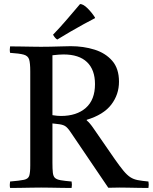

<svg xmlns="http://www.w3.org/2000/svg" viewBox="-20 -931 758 952"><path d="M266 -316 240 -319V-124Q240 -93 242 -75Q244 -57 252.5 -49Q261 -41 280.5 -37.5Q300 -34 335 -31Q338 -15 335 1Q315 1 287 0.5Q259 0 231 -0.5Q203 -1 184 -1Q166 -1 137 -0.5Q108 0 79 0.5Q50 1 30 1Q27 -14 30 -31Q78 -35 99 -39.5Q120 -44 125 -59.5Q130 -75 130 -111V-577Q130 -618 124.5 -636Q119 -654 98 -660Q77 -666 30 -669Q27 -684 30 -701Q49 -701 79.5 -700.5Q110 -700 139.5 -699.5Q169 -699 183 -699Q201 -699 229.5 -699.5Q258 -700 286.5 -701Q315 -702 331 -702Q394 -702 448.5 -685Q503 -668 536.5 -629.5Q570 -591 570 -526Q570 -462 531.5 -412Q493 -362 410 -337V-334Q425 -322 444 -294L549 -142Q575 -105 592.5 -84Q610 -63 626 -52.5Q642 -42 663 -38Q684 -34 716 -31Q719 -15 716 1Q697 1 669 0.5Q641 0 615 -0.5Q589 -1 573 -1Q557 -1 545 -0.5Q533 0 517 0L332 -273Q315 -299 302 -306.5Q289 -314 266 -316ZM240 -360Q253 -358 263 -357Q273 -356 282 -356Q360 -356 405.5 -396Q451 -436 451 -514Q451 -585 411.5 -623Q372 -661 295 -661Q285 -661 270.5 -660Q256 -659 240 -657ZM451 -844V-841Q429 -830 395.5 -811.5Q362 -793 326.5 -772.5Q291 -752 264 -735Q253 -741 243 -759Q277 -794 313 -836Q349 -878 377 -911Q393 -911 414.5 -889.5Q436 -868 451 -844Z"/></svg>

Font: Tiro Gurmukhi
Style: Regular
Weight: 400
Designer: Gurmukhi: John Hudson & Fiona Ross. Latin: John Hudson.
Foundry: Tiro Typeworks Ltd.
Version: Version 1.52